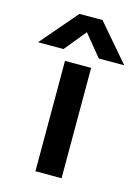

<svg xmlns="http://www.w3.org/2000/svg" viewBox="-179 -788 619 852"><g transform="rotate(15 131.0 -362.5)"><path d="M78 -725H184L329 -556H212L131 -655L50 -556H-67ZM70 0V-507H190V0Z"/></g></svg>

Font: Hind SemiBold
Style: Regular
Weight: 600
Designer: Manushi Parikh, Satya Rajpurohit
Foundry: Indian Type Foundry
Version: Version 2.001;PS 1.0;hotconv 1.0.79;makeotf.lib2.5.61930; tt